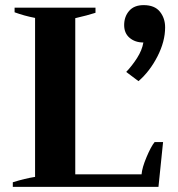

<svg xmlns="http://www.w3.org/2000/svg" viewBox="-20 -730 695 750"><path d="M473 -449Q496 -473 515.5 -503.5Q535 -534 540 -564Q508 -564 486.5 -582Q465 -600 465 -632Q465 -665 484.5 -687.5Q504 -710 541 -710Q584 -710 604.5 -684.5Q625 -659 625 -623Q625 -568 595 -509.5Q565 -451 521 -413ZM30 -18Q78 -33 117 -39V-660Q75 -668 37 -682V-700H353V-680Q322 -670 274 -659V-49H533Q535 -75 552.5 -116.5Q570 -158 584 -175H617L599 0H30Z"/></svg>

Font: Trirong Bold
Style: Regular
Weight: 700
Designer: Katatrad Team
Foundry: CadsonDemak
Version: Version 1.000